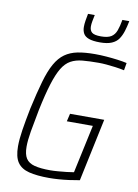

<svg xmlns="http://www.w3.org/2000/svg" viewBox="-98 -968 748 1040"><g transform="rotate(10 276.0 -448.0)"><path d="M246 8Q179 8 135.5 -3Q92 -14 71.5 -44Q51 -74 51 -132Q51 -170 59 -222Q67 -274 81 -344Q101 -435 119 -497.5Q137 -560 159 -599Q181 -638 210.5 -659Q240 -680 280 -688Q320 -696 376 -696Q405 -696 437.5 -693.5Q470 -691 500.5 -687Q531 -683 552 -678L545 -637Q522 -642 496 -645.5Q470 -649 446 -651Q422 -653 404 -653Q352 -653 314.5 -649.5Q277 -646 250 -631Q223 -616 203 -583Q183 -550 165 -492.5Q147 -435 128 -344Q114 -273 105.5 -223Q97 -173 97 -138Q97 -96 111.5 -73.5Q126 -51 159 -42.5Q192 -34 245 -34Q264 -34 288 -36Q312 -38 335 -40.5Q358 -43 374 -46L431 -311H288L298 -354H486L413 -9Q386 -4 356.5 0Q327 4 298.5 6Q270 8 246 8ZM390 -763Q351 -763 329 -771Q307 -779 298.5 -794.5Q290 -810 290 -831Q290 -847 293 -865.5Q296 -884 300 -904H337Q333 -885 330 -869Q327 -853 327 -840Q327 -818 340 -807Q353 -796 390 -796Q427 -796 446 -808Q465 -820 474 -844.5Q483 -869 489 -904H527Q521 -873 513 -847.5Q505 -822 492 -803Q479 -784 454.5 -773.5Q430 -763 390 -763Z"/></g></svg>

Font: Saira SemiCondensed ExtraLight
Style: Italic
Weight: 250
Width: 4
Italic angle: -12°
Designer: Hector Gatti with collaboration of the Omnibus-Type team
Foundry: Omnibus-Type
Version: Version 1.101